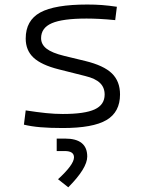

<svg xmlns="http://www.w3.org/2000/svg" viewBox="-20 -547 626 835"><path d="M252.9 9.8Q196.3 9.8 156 6.3Q115.7 2.9 84 -4.9L91.8 -66.9Q142.1 -59.1 180.2 -55.2Q218.3 -51.3 252.9 -51.3Q348.6 -51.3 391.8 -71.3Q435.1 -91.3 435.1 -135.7Q435.1 -166.5 415 -186Q395 -205.6 351.1 -216.3L234.9 -245.6Q159.7 -264.6 125.7 -296.4Q91.8 -328.1 91.8 -379.4Q91.8 -458 155 -492.7Q218.3 -527.3 359.4 -527.3Q393.6 -527.3 423.1 -525.1Q452.6 -522.9 488.3 -517.6L481 -459.5Q441.4 -463.4 411.9 -464.8Q382.3 -466.3 356.4 -466.3Q252 -466.3 205.3 -446Q158.7 -425.8 158.7 -380.9Q158.7 -354 182.4 -335.4Q206.1 -316.9 258.3 -304.2L351.1 -281.7Q431.2 -262.2 466.6 -227.8Q502 -193.4 502 -136.2Q502 -59.6 443.1 -24.9Q384.3 9.8 252.9 9.8ZM276.9 267.6 232.4 232.4Q301.8 168.9 301.8 137.2Q301.8 109.9 261.7 109.9H226.6V55.7H263.2Q359.4 55.7 359.4 133.8Q359.4 184.6 276.9 267.6Z"/></svg>

Font: CaskaydiaCove NFP Light
Style: Regular
Weight: 300
Designer: Aaron Bell
Foundry: Saja Typeworks
Version: Version 2111.001; VTT 6.35;Nerd Fonts 3.1.1